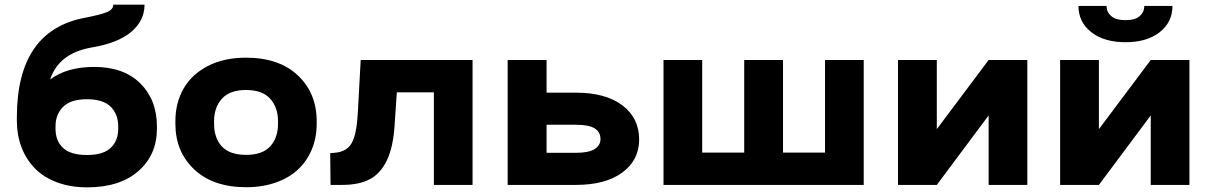

<svg xmlns="http://www.w3.org/2000/svg" viewBox="-20 -782 5119 812"><path d="M51.3 -272.5V-282.7V-283.2V-285.6Q51.3 -651.9 337.4 -706.5Q405.3 -719.7 432.1 -730.7Q459 -741.7 459 -762.2H591.3Q591.3 -695.3 535.6 -647.7Q480 -600.1 367.2 -581.1Q229 -557.1 191.9 -445.8Q263.2 -499 378.4 -499Q503.4 -499 573.5 -429.2Q643.6 -359.4 643.6 -247.6V-237.3Q643.6 -127.4 565.4 -58.6Q487.3 10.3 348.1 10.3Q278.3 10.3 221.7 -10.7Q165 -31.7 127.9 -69.6Q90.8 -107.4 71 -159.2Q51.3 -210.9 51.3 -272.5ZM347.2 -362.3Q279.3 -362.3 247.1 -330.3Q214.8 -298.3 214.8 -247.6V-237.3Q214.8 -186.5 246.6 -156.5Q278.3 -126.5 348.1 -126.5Q416.5 -126.5 448.2 -156.7Q480 -187 480 -237.3V-247.6Q480 -298.8 448.2 -330.6Q416.5 -362.3 347.2 -362.3Z M721.7 -258.8V-269Q721.7 -346.7 756.3 -407.2Q791 -467.8 859.1 -502.9Q927.2 -538.1 1020 -538.1Q1160.2 -538.1 1239.7 -463.1Q1319.3 -388.2 1319.3 -269V-258.8Q1319.3 -200.7 1299.3 -151.6Q1279.3 -102.5 1241.9 -66.7Q1204.6 -30.8 1147.7 -10.5Q1090.8 9.8 1021 9.8Q881.8 9.8 801.8 -65.2Q721.7 -140.1 721.7 -258.8ZM885.3 -269V-258.8Q885.3 -198.7 918.2 -162.8Q951.2 -127 1021 -127Q1089.8 -127 1122.8 -163.1Q1155.8 -199.2 1155.8 -258.8V-269Q1155.8 -327.6 1122.6 -364.5Q1089.4 -401.4 1020 -401.4Q951.7 -401.4 918.5 -364.5Q885.3 -327.6 885.3 -269Z M1377.9 0 1376.5 -134.3 1398.9 -136.2Q1447.8 -141.1 1468 -178.2Q1488.3 -215.3 1493.2 -303.2L1505.4 -528.3H1978.5V0H1814.9V-391.6H1658.2L1648.9 -253.4Q1643.1 -160.6 1616.5 -104.5Q1589.8 -48.3 1544.2 -24.2Q1498.5 0 1427.7 0Z M2415.5 0H2127V-528.3H2291.5V-390.1H2415.5Q2541.5 -390.1 2612.3 -336.4Q2683.1 -282.7 2683.1 -191.9Q2683.1 -105 2612.1 -52.5Q2541 0 2415.5 0ZM2415.5 -254.4H2291.5V-135.7H2415.5Q2469.2 -135.7 2494.4 -151.4Q2519.5 -167 2519.5 -193.8Q2519.5 -223.6 2495.1 -239Q2470.7 -254.4 2415.5 -254.4Z M3632.8 0H2786.1V-528.3H2949.7V-136.7H3127.4V-528.3H3291.5V-136.7H3469.2V-528.3H3632.8Z M3777.8 -528.3H3941.9V-235.8L4161.1 -528.3H4324.7V0H4161.1V-293.9L3941.9 0H3777.8Z M4463.4 -528.3H4627.4V-235.8L4846.7 -528.3H5010.3V0H4846.7V-293.9L4627.4 0H4463.4ZM4541 -756.8H4659.7Q4659.7 -731.4 4679.4 -714.1Q4699.2 -696.8 4740.2 -696.8Q4780.8 -696.8 4800 -713.9Q4819.3 -731 4819.3 -756.8H4938.5Q4938.5 -688.5 4884.8 -646Q4831.1 -603.5 4740.2 -603.5Q4649.4 -603.5 4595.2 -646Q4541 -688.5 4541 -756.8Z"/></svg>

Font: Bert Sans Black
Style: Regular
Weight: 900
Designer: Christian Robertson, Adam Twardoch, & Cristiano Sobral
Foundry: Google
Version: Version 12.135;January 10, 2020;FontCreator 12.0.0.2547 64-b